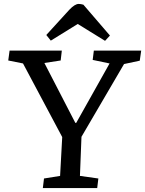

<svg xmlns="http://www.w3.org/2000/svg" viewBox="-20 -958 739 978"><path d="M540 -776.9 515.1 -750 376 -835.9 238.8 -751 215.8 -779.8 333 -908.2Q361.3 -938 380.9 -938Q391.1 -938 404.8 -934.1ZM363.8 -332H368.2L538.1 -634.8L452.1 -652.8L458 -700.2H699.2L691.9 -648.9L611.8 -631.8L395 -261.2L387.2 -62L481 -48.8L475.1 0H198.2L204.1 -48.8L286.1 -62L296.9 -259.8L97.2 -634.8L22 -649.9L28.8 -700.2H294.9L289.1 -649.9L206.1 -637.2Z"/></svg>

Font: Literata Book Medium
Style: Italic
Weight: 500
Italic angle: -3°
Designer: Latin by Veronika Burian and Jose Scaglione. Greek by Irene Vlachou. Cyrillic by Vera Evstafieva
Foundry: TypeTogether
Version: Version 1.003;PS 001.003;hotconv 1.0.88;makeotf.lib2.5.64775